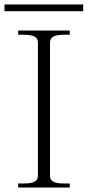

<svg xmlns="http://www.w3.org/2000/svg" viewBox="-51 -836 391 856"><path d="M-31 -816H320V-786H-31ZM30 -18H58Q88 -18 103 -26Q118 -34 118 -52V-647Q118 -665 103 -673Q88 -681 58 -681H30V-700H260V-681H232Q202 -681 187 -673Q172 -665 172 -647V-52Q172 -34 187 -26Q202 -18 232 -18H260V0H30Z"/></svg>

Font: Taviraj ExtraLight
Style: Regular
Weight: 275
Designer: Katatrad Team
Foundry: CadsonDemak
Version: Version 1.001